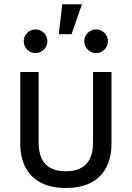

<svg xmlns="http://www.w3.org/2000/svg" viewBox="-20 -891 631 920"><path d="M295.4 9.8Q225.6 9.8 176.8 -15.1Q127.9 -40 102.5 -87.9Q77.1 -135.7 77.1 -204.1V-545.9H165V-208.5Q165 -162.6 179.4 -131.8Q193.8 -101.1 222.9 -85.7Q252 -70.3 295.4 -70.3Q338.9 -70.3 367.9 -85.7Q397 -101.1 411.4 -131.8Q425.8 -162.6 425.8 -208.5V-545.9H514.2V-204.1Q514.2 -135.7 488.8 -87.9Q463.4 -40 414.6 -15.1Q365.7 9.8 295.4 9.8ZM440.4 -636.7Q417 -636.7 400.4 -653.3Q383.8 -669.9 383.8 -693.4Q383.8 -716.8 400.4 -733.4Q417 -750 440.4 -750Q463.9 -750 480.5 -733.4Q497.1 -716.8 497.1 -693.4Q497.1 -669.9 480.5 -653.3Q463.9 -636.7 440.4 -636.7ZM150.4 -636.7Q127 -636.7 110.4 -653.3Q93.8 -669.9 93.8 -693.4Q93.8 -716.8 110.4 -733.4Q127 -750 150.4 -750Q173.8 -750 190.4 -733.4Q207 -716.8 207 -693.4Q207 -669.9 190.4 -653.3Q173.8 -636.7 150.4 -636.7ZM261.7 -727.1 278.3 -870.6H372.6L322.8 -727.1Z"/></svg>

Font: Inter Variable
Style: Regular
Weight: 400
Designer: Rasmus Andersson
Foundry: rsms
Version: Version 4.001;git-9221beed3